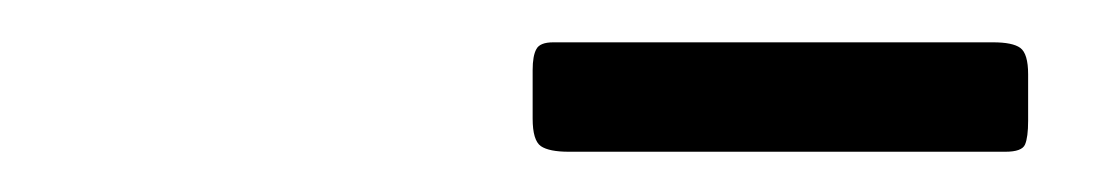

<svg xmlns="http://www.w3.org/2000/svg" viewBox="-20 -910 540 93"><path d="M238 -852.5Q238 -842 242 -839.2Q246 -836.5 255.5 -836.5H467Q475 -836.5 476.5 -840Q478 -843.5 478 -851.5V-874Q478 -884 474.2 -886.8Q470.5 -889.5 461 -889.5H248Q241.5 -889.5 239.8 -886.2Q238 -883 238 -876Z"/></svg>

Font: Besley Medium
Style: Italic
Weight: 500
Italic angle: -13°
Designer: Owen Earl
Foundry: indestructible type*
Version: Version 2.001